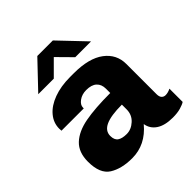

<svg xmlns="http://www.w3.org/2000/svg" viewBox="-197 -857 1005 1005"><g transform="rotate(-45 305.5 -355.0)"><path d="M536 -361V-137Q536 -118 544.5 -109Q553 -100 566 -100Q584 -100 604 -110V-12Q592 -4 568 3Q544 10 510 10Q451 10 417.5 -12.5Q384 -35 378 -74Q308 10 209 10Q131 10 81.5 -21Q32 -52 32 -141Q32 -211 72 -248.5Q112 -286 184 -299.5Q256 -313 369 -313V-345Q369 -377 349.5 -395Q330 -413 291 -413Q259 -413 236.5 -396.5Q214 -380 214 -360V-354H49Q48 -359 48 -370Q48 -413 77 -447.5Q106 -482 158.5 -501.5Q211 -521 280 -521H307Q419 -521 477.5 -477Q536 -433 536 -361ZM210 -154Q210 -124 227.5 -112Q245 -100 278 -100Q312 -100 340.5 -126Q369 -152 369 -192V-227Q288 -227 249 -209Q210 -191 210 -154ZM489 -575H372L293 -655L213 -575H98L236 -720H351Z"/></g></svg>

Font: Chivo ExtraBold
Style: Regular
Weight: 800
Designer: Hector Gatti
Foundry: Omnibus-Type
Version: Version 1.007